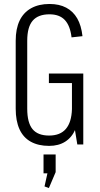

<svg xmlns="http://www.w3.org/2000/svg" viewBox="-20 -727 503 966"><path d="M227 7Q173 7 135 -14Q97 -35 78 -77Q59 -119 59 -180V-522Q59 -582 78.5 -623Q98 -664 136.5 -685.5Q175 -707 229 -707Q278 -707 313 -688.5Q348 -670 368.5 -634.5Q389 -599 395 -545L340 -539Q333 -598 306 -626.5Q279 -655 229 -655Q172 -655 144.5 -623Q117 -591 117 -522V-180Q117 -110 143.5 -77.5Q170 -45 227 -45Q283 -45 311.5 -78.5Q340 -112 342 -178H378Q377 -118 359.5 -77Q342 -36 308.5 -14.5Q275 7 227 7ZM342 -165V-344L361 -309H226V-357H399V0H369ZM260 50V139L226 219L204 211L229 98L256 145H199V50Z"/></svg>

Font: Pathway Extreme Condensed Thin
Style: Regular
Weight: 250
Width: 3
Version: Version 1.001;gftools[0.9.26]